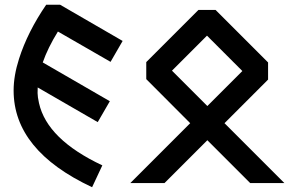

<svg xmlns="http://www.w3.org/2000/svg" viewBox="-20 -761 1217 798"><path d="M362.8 17.1Q36.6 -135.7 36.6 -384.8Q36.6 -446.3 59.1 -516.6Q94.7 -628.4 171.9 -741.2H230L489.7 -590.8L439.5 -503.9L220.7 -629.9Q178.7 -562 157.7 -501.5L436.5 -340.3L386.2 -253.4L136.7 -397.5Q136.2 -389.6 136.2 -374Q136.2 -358.9 142.1 -332.5Q175.8 -181.6 405.3 -73.7Z M804.7 -719.7H876L1094.2 -501.5V-430.2L913.1 -249L1162.1 0H1020L841.8 -178.2L663.6 0H521.5L770.5 -249L587.9 -432.1V-502.9ZM840.3 -612.8 694.8 -467.3 841.8 -320.3 987.3 -465.8Z"/></svg>

Font: Kultigin
Style: Regular
Weight: 400
Designer: facebook.com/biligbitig
Foundry: facebook.com/biligbitig
Version: Version 1.0